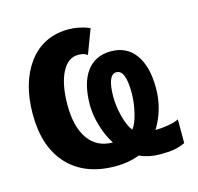

<svg xmlns="http://www.w3.org/2000/svg" viewBox="-86 -628 749 728"><g transform="rotate(-15 289.0 -264.0)"><path d="M455.1 9.8Q412.6 9.8 376 -6.8Q333.5 9.8 283.2 9.8Q162.6 9.8 95.7 -61.5Q28.8 -132.8 28.8 -261.2Q28.8 -384.3 85 -460.9Q142.6 -538.1 243.2 -538.1Q284.2 -538.1 325.2 -521L289.1 -424.8Q277.3 -435.1 252.9 -435.1Q211.9 -435.1 188.5 -387.9Q165 -340.8 165 -261.2Q165 -174.8 199 -127.4Q232.9 -80.1 294.9 -80.1Q273.9 -110.8 260.5 -155.5Q247.1 -200.2 247.1 -238.8Q247.1 -324.7 280.8 -370.4Q314.5 -416 376 -416Q438.5 -416 472.2 -368.9Q505.9 -321.8 505.9 -237.8Q505.9 -153.8 462.9 -84Q486.3 -84 513.7 -88.6Q541 -93.3 555.2 -101.1V-7.8Q531.2 2.9 511 6.3Q490.7 9.8 455.1 9.8ZM412.1 -244.1Q412.1 -334 376 -334Q340.8 -334 340.8 -245.1Q340.8 -210.4 351.1 -169.9Q360.8 -130.9 377.9 -107.9Q392.6 -124.5 402.3 -164.8Q412.1 -205.1 412.1 -244.1Z"/></g></svg>

Font: Libra Sans Modern
Style: Bold
Weight: 700
Foundry: Stefan Peev, Context Ltd
Version: Version 1.000